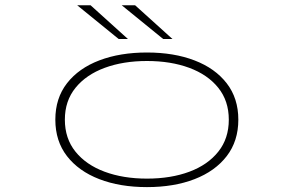

<svg xmlns="http://www.w3.org/2000/svg" viewBox="-20 -716 1140 746"><path d="M551 11Q446 11 365.8 -20Q285.5 -51 240.2 -109.5Q195 -168 195 -251Q195 -334.5 240.5 -392.8Q286 -451 366.2 -481.5Q446.5 -512 551 -512Q656 -512 736 -481.2Q816 -450.5 861 -392.2Q906 -334 906 -251Q906 -168 861 -109.5Q816 -51 736 -20Q656 11 551 11ZM551 -22Q644 -22 715.8 -48.8Q787.5 -75.5 828.2 -126.8Q869 -178 869 -251Q869 -324 828 -375Q787 -426 715.2 -452.5Q643.5 -479 551 -479Q459 -479 387 -452.5Q315 -426 273.5 -375Q232 -324 232 -251Q232 -178 273.2 -126.8Q314.5 -75.5 386.5 -48.8Q458.5 -22 551 -22ZM614 -564.5 453 -695.5H505L650 -564.5ZM441 -564.5 280 -695.5H332L477 -564.5Z"/></svg>

Font: Trispace Expanded Thin
Style: Regular
Weight: 100
Width: 7
Designer: Tyler Finck
Foundry: Etcetera Type Company
Version: Version 1.210; ttfautohint (v1.8.3)